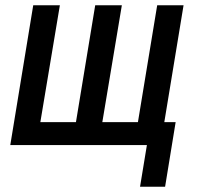

<svg xmlns="http://www.w3.org/2000/svg" viewBox="-20 -550 760 728"><path d="M511 158H606L646 -87H603L676 -530H576L503 -87H368L442 -530H341L268 -87H133L207 -530H106L19 0H537Z"/></svg>

Font: Iosevka Sparkle Medium Oblique
Style: Regular
Weight: 500
Italic angle: -9°
Designer: Belleve Invis
Foundry: Belleve Invis
Version: Version 4.5.0; ttfautohint (v1.8.3)